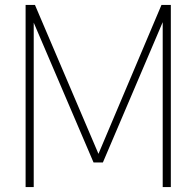

<svg xmlns="http://www.w3.org/2000/svg" viewBox="-20 -760 798 780"><path d="M84 0V-740H122L380 -135L636 -740H674V0H641V-670L398 -100H360L117 -668V0Z"/></svg>

Font: Encode Sans Condensed Thin
Style: Regular
Weight: 100
Width: 3
Designer: Multiple Designers
Foundry: Impallari Type
Version: Version 3.000; ttfautohint (v1.8.3) -l 8 -r 50 -G 200 -x 14 